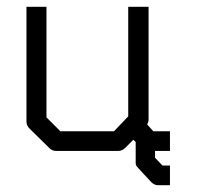

<svg xmlns="http://www.w3.org/2000/svg" viewBox="-20 -496 580 566"><path d="M383 -6Q380 -9 380 -15V-77.5L373 -84L349 -60Q340 -51 328 -51H146Q134 -51 126 -59L67 -117Q58 -126 58 -138V-476H117V-150L158 -109H316L358 -153V-476H418V-141Q418 -139 414 -129L432 -109H481V-51H437V-31L459 -8H481V50H446Q435 50 426 41L388 0Z"/></svg>

Font: 3270 Nerd Font
Style: Regular
Weight: 400
Monospace: yes
Version: Version 3.0.1;Nerd Fonts 3.3.0